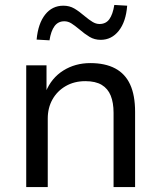

<svg xmlns="http://www.w3.org/2000/svg" viewBox="-20 -756 649 776"><path d="M86 0V-492H168V-385H165Q188 -441 236 -471Q284 -501 345 -501Q405 -501 445.5 -479.5Q486 -458 506 -414.5Q526 -371 526 -304V0H439V-300Q439 -341 427.5 -369.5Q416 -398 391 -413Q366 -428 325 -428Q280 -428 245.5 -408Q211 -388 192 -354Q173 -320 173 -277V0ZM180 -593 128 -596Q134 -661 162.5 -697Q191 -733 236 -733Q261 -733 280.5 -721.5Q300 -710 322 -691Q340 -676 354 -667.5Q368 -659 382 -659Q408 -659 422 -678.5Q436 -698 442 -736L494 -733Q489 -668 460 -631.5Q431 -595 387 -595Q362 -595 342 -607Q322 -619 300 -638Q282 -653 268.5 -661.5Q255 -670 240 -670Q215 -670 200.5 -650.5Q186 -631 180 -593Z"/></svg>

Font: Nunito Sans 9pt
Style: Regular
Weight: 400
Version: Version 3.101;gftools[0.9.27]